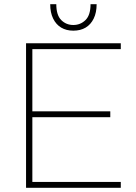

<svg xmlns="http://www.w3.org/2000/svg" viewBox="-20 -894 649 914"><path d="M104 -688H134V0H104ZM120 -660V-688H555V-660ZM120 0V-28H555V0ZM120 -336V-364H505V-336ZM329 -748Q296 -748 271.5 -762.5Q247 -777 233 -805.5Q219 -834 219 -874H248Q248 -822 271.5 -798.5Q295 -775 329 -775Q363 -775 387 -798.5Q411 -822 411 -874H440Q440 -834 426 -805.5Q412 -777 387.5 -762.5Q363 -748 329 -748Z"/></svg>

Font: Roundo Variable
Style: Regular
Weight: 200
Designer: Shiva Nallaperumal
Foundry: Indian Type Foundry
Version: Version 2.000